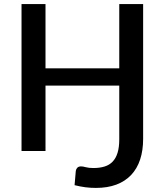

<svg xmlns="http://www.w3.org/2000/svg" viewBox="-20 -740 808 941"><path d="M681.5 -720V-59.5Q681.5 -3 666.8 41.8Q652 86.5 622.8 117.5Q593.5 148.5 550.2 164.8Q507 181 450 181Q424 181 398.5 177.8Q373 174.5 345.5 167.5L351.5 97.5Q353 88 359.2 81.8Q365.5 75.5 377.5 75.5Q386.5 75.5 400.8 79.5Q415 83.5 438 83.5Q468.5 83.5 492.2 76.2Q516 69 532 52.2Q548 35.5 556.2 8.8Q564.5 -18 564.5 -57V-320.5H203V0H85.5V-720H203V-405H564.5V-720Z"/></svg>

Font: Lato 2
Style: Regular
Weight: 600
Designer: Lukasz Dziedzic with Adam Twardoch and Botio Nikoltchev
Foundry: tyPoland Lukasz Dziedzic
Version: Version 2.015; 2015-08-06; http://www.latofonts.com/